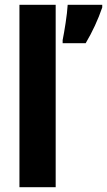

<svg xmlns="http://www.w3.org/2000/svg" viewBox="-20 -873 446 800"><path d="M212 -93V-853H61V-93ZM406 -842V-853H262C260 -813 248 -740 241 -706V-693H337C365 -740 389 -792 406 -842Z"/></svg>

Font: Noto Sans Kannada UI Condensed ExtraBold
Style: Regular
Weight: 800
Width: 3
Designer: Jelle Bosma - Monotype Design Team
Foundry: Monotype Imaging Inc.
Version: Version 2.005